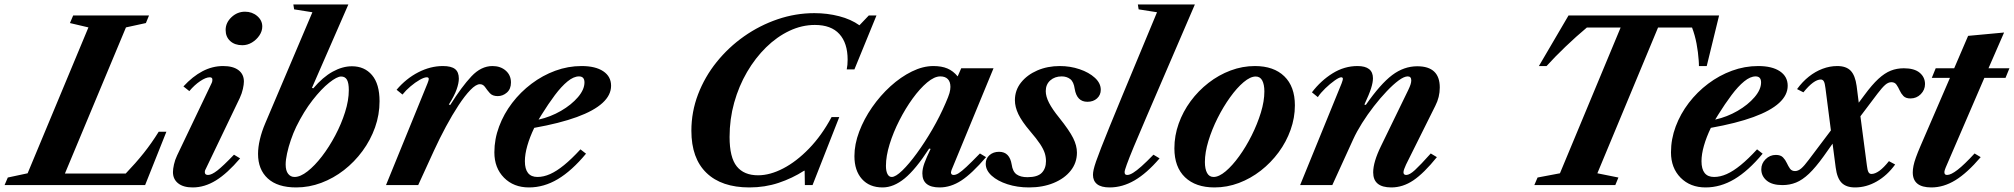

<svg xmlns="http://www.w3.org/2000/svg" viewBox="-86 -831 9041 862"><path d="M-65.5 0 -51 -34 38 -53 311 -708 228 -727.5 242.5 -761.5H583L569 -727.5L479.5 -708L205.5 -52H478.5Q523.5 -99 559 -143.5Q594.5 -188 626.5 -239.5H661L565.5 0Z M779 10.5Q737 10.5 713.8 -8Q690.5 -26.5 690.5 -58.5Q690.5 -72 695 -92.5Q699.5 -113 709 -133L863 -455.5Q866.5 -462.5 867 -466.8Q867.5 -471 867.5 -474Q867.5 -484 855.5 -484Q838.5 -484 812.8 -466.8Q787 -449.5 764 -422L737.5 -443Q779 -488 823.2 -511.2Q867.5 -534.5 916 -534.5Q960.5 -534.5 984.8 -516Q1009 -497.5 1009 -465Q1009 -452 1004.5 -431.8Q1000 -411.5 990.5 -391L838 -73Q834.5 -66.5 834 -63.5Q833.5 -60.5 833.5 -58Q833.5 -45.5 848 -45.5Q864 -45.5 889.8 -65.5Q915.5 -85.5 964.5 -136.5L992 -120Q934.5 -52.5 883.5 -21Q832.5 10.5 779 10.5ZM1002 -628Q968 -628 947.5 -646.8Q927 -665.5 927 -696.5Q927 -729 953.2 -753.8Q979.5 -778.5 1014 -778.5Q1046 -778.5 1068.8 -759Q1091.5 -739.5 1091.5 -712Q1091.5 -691 1078.5 -671.8Q1065.5 -652.5 1045.2 -640.2Q1025 -628 1002 -628Z M1244 10.5Q1160 10.5 1116.2 -29.8Q1072.5 -70 1072.5 -140Q1072.5 -170 1080.8 -205.2Q1089 -240.5 1105.5 -279L1316.5 -776L1234.5 -789L1231 -811H1478L1314.5 -436.5L1320.5 -434.5Q1363.5 -485 1407.5 -509.2Q1451.5 -533.5 1494 -533.5Q1550.5 -533.5 1584.2 -493.8Q1618 -454 1618 -376.5Q1618 -316 1597.8 -259Q1577.5 -202 1541.5 -153Q1505.5 -104 1458.2 -67.2Q1411 -30.5 1356.2 -10Q1301.5 10.5 1244 10.5ZM1236.5 -36.5Q1262.5 -36.5 1294.8 -61.8Q1327 -87 1359.5 -129.2Q1392 -171.5 1419.2 -223Q1446.5 -274.5 1463.2 -327.5Q1480 -380.5 1480 -426.5Q1480 -458 1471.8 -472.8Q1463.5 -487.5 1445.5 -487.5Q1427 -487.5 1392 -459.8Q1357 -432 1317.5 -381.5Q1278 -331 1244 -262Q1230.5 -234 1219.8 -202.5Q1209 -171 1202.8 -142.2Q1196.5 -113.5 1196.5 -92.5Q1196.5 -65 1207.5 -50.8Q1218.5 -36.5 1236.5 -36.5Z M1647 0 1833 -456Q1836 -463.5 1837.5 -468.5Q1839 -473.5 1839 -476.5Q1839 -484 1830 -484Q1818.5 -484 1798.2 -472.5Q1778 -461 1757 -443.2Q1736 -425.5 1721 -406.5L1694.5 -428Q1737.5 -478.5 1792 -506.5Q1846.5 -534.5 1902.5 -534.5Q1940 -534.5 1957 -521Q1974 -507.5 1974 -478Q1974 -458 1964 -429.5Q1954 -401 1929 -361.5L1935.5 -360Q1987 -442 2030.5 -488.2Q2074 -534.5 2125 -534.5Q2161 -534.5 2184.5 -514Q2208 -493.5 2208 -460.5Q2208 -431.5 2189.8 -415.5Q2171.5 -399.5 2148.5 -399.5Q2125 -399.5 2113 -413Q2101 -426.5 2092 -439.8Q2083 -453 2068.5 -453Q2051 -453 2026 -427.2Q2001 -401.5 1972.8 -358.5Q1944.5 -315.5 1916 -262.5Q1887.5 -209.5 1862.5 -155L1791.5 0Z M2289 10.5Q2220 10.5 2176.8 -33.2Q2133.5 -77 2133.5 -147Q2133.5 -206.5 2154.8 -263.2Q2176 -320 2213.5 -369Q2251 -418 2300.5 -455.2Q2350 -492.5 2407.2 -513.5Q2464.5 -534.5 2525 -534.5Q2587.5 -534.5 2622.5 -511Q2657.5 -487.5 2657.5 -446Q2657.5 -404 2619 -368.8Q2580.5 -333.5 2503.8 -305.5Q2427 -277.5 2312.5 -257Q2292.5 -215.5 2281.5 -177Q2270.5 -138.5 2270.5 -107.5Q2270.5 -36.5 2327 -36.5Q2354.5 -36.5 2383.8 -49.5Q2413 -62.5 2446.5 -89.8Q2480 -117 2520 -160.5L2545 -141Q2481 -64 2418.5 -26.8Q2356 10.5 2289 10.5ZM2332 -294Q2385.5 -306 2432.5 -333.2Q2479.5 -360.5 2508.8 -394.8Q2538 -429 2538 -461Q2538 -488 2513.5 -488Q2489.5 -488 2462 -465.5Q2434.5 -443 2405.2 -404Q2376 -365 2345.5 -316Z M3278.5 10.5Q3153.5 10.5 3085.8 -54.8Q3018 -120 3018 -244Q3018 -329 3048 -407.5Q3078 -486 3131.2 -552.2Q3184.5 -618.5 3254.5 -667.8Q3324.5 -717 3405.2 -744.5Q3486 -772 3570 -772Q3628.5 -772 3681.5 -758.2Q3734.5 -744.5 3772.5 -717.5L3814.5 -761.5H3849L3750 -519.5H3715.5Q3717.5 -529.5 3718.5 -540Q3719.5 -550.5 3719.5 -563Q3719.5 -637.5 3682.5 -678.2Q3645.5 -719 3572.5 -719Q3514 -719 3458 -692.5Q3402 -666 3353.5 -618.5Q3305 -571 3268 -507.8Q3231 -444.5 3210.2 -370.2Q3189.5 -296 3189.5 -216Q3189.5 -124 3221.8 -84Q3254 -44 3317.5 -44Q3371 -44 3430.2 -74.8Q3489.5 -105.5 3546.2 -164Q3603 -222.5 3647.5 -305.5H3682L3562 0H3527.5L3526.5 -64.5H3524Q3471 -30.5 3409.5 -10Q3348 10.5 3278.5 10.5Z M3876.5 10.5Q3817.5 10.5 3783.8 -27.2Q3750 -65 3750 -130Q3750 -183.5 3771.5 -240.2Q3793 -297 3829.5 -349.5Q3866 -402 3912 -443.8Q3958 -485.5 4007.8 -510Q4057.5 -534.5 4104.5 -534.5Q4141.5 -534.5 4167.5 -523.5Q4193.5 -512.5 4213.5 -488L4229.5 -524.5H4374.5L4186 -67.5Q4182 -57.5 4184.5 -51.5Q4187 -45.5 4195.5 -45.5Q4205.5 -45.5 4218.2 -53.5Q4231 -61.5 4253.2 -82.2Q4275.5 -103 4313.5 -142L4341 -125.5Q4277.5 -51.5 4230 -20.5Q4182.5 10.5 4132.5 10.5Q4055 10.5 4055 -52.5Q4055 -73 4064 -98Q4073 -123 4092 -162.5L4085.5 -164Q4025 -70.5 3975.5 -30Q3926 10.5 3876.5 10.5ZM3917.5 -36.5Q3935 -36.5 3965 -65.5Q3995 -94.5 4030.2 -142.8Q4065.5 -191 4099.8 -250Q4134 -309 4159.5 -368.5Q4172.5 -398 4176.8 -413.2Q4181 -428.5 4181 -441Q4181 -464 4169.2 -476Q4157.5 -488 4135.5 -488Q4109 -488 4076.5 -460.8Q4044 -433.5 4011.5 -388.8Q3979 -344 3951.8 -290.5Q3924.5 -237 3908 -183.5Q3891.5 -130 3891.5 -86.5Q3891.5 -63.5 3898.2 -50Q3905 -36.5 3917.5 -36.5Z M4534 10.5Q4481.5 10.5 4437.2 -3.8Q4393 -18 4366.2 -42.2Q4339.5 -66.5 4339.5 -96Q4339.5 -119.5 4356.5 -134.5Q4373.5 -149.5 4399.5 -149.5Q4423.5 -149.5 4437.5 -135Q4451.5 -120.5 4456 -92.5Q4460.5 -60.5 4478.2 -48Q4496 -35.5 4526.5 -35.5Q4572 -35.5 4591 -55Q4610 -74.5 4610 -107.5Q4610 -126 4604.5 -143.5Q4599 -161 4583.8 -184.2Q4568.5 -207.5 4538 -243Q4501.5 -286 4486 -318.5Q4470.5 -351 4470.5 -381Q4470.5 -426 4498 -460.5Q4525.5 -495 4571.2 -514.8Q4617 -534.5 4672 -534.5Q4719 -534.5 4761 -520.2Q4803 -506 4829.5 -481.8Q4856 -457.5 4856 -428Q4856 -404.5 4839.2 -389.2Q4822.5 -374 4796 -374Q4748.5 -374 4739 -432Q4734.5 -464 4718.8 -476Q4703 -488 4680.5 -488Q4649.5 -488 4629.2 -470Q4609 -452 4609 -422Q4609 -398 4623.8 -369.2Q4638.5 -340.5 4669 -303Q4715 -245.5 4732 -211.2Q4749 -177 4749 -146Q4749 -100 4721 -64.8Q4693 -29.5 4644.2 -9.5Q4595.5 10.5 4534 10.5Z M4896 10.5Q4858 10.5 4839.5 -4.2Q4821 -19 4821 -46Q4821 -56 4824 -69.8Q4827 -83.5 4835 -106.8Q4843 -130 4857.8 -167.8Q4872.5 -205.5 4895.8 -262.8Q4919 -320 4953 -402L5108.5 -776L5026 -789L5022.5 -811H5278.5L5062 -308Q5026 -224.5 5004.2 -172Q4982.5 -119.5 4972.8 -92.5Q4963 -65.5 4963 -58.5Q4963 -51.5 4965.8 -48.5Q4968.5 -45.5 4975 -45.5Q4985.5 -45.5 5001 -55Q5016.5 -64.5 5039 -84.5Q5061.5 -104.5 5092.5 -136.5L5120 -120Q5062.5 -53 5007.8 -21.2Q4953 10.5 4896 10.5Z M5366.5 10.5Q5282 10.5 5234.2 -35.2Q5186.5 -81 5186.5 -165Q5186.5 -222 5205.8 -276Q5225 -330 5259.5 -376.8Q5294 -423.5 5339.8 -459Q5385.5 -494.5 5438.8 -514.5Q5492 -534.5 5548 -534.5Q5632.5 -534.5 5680 -488.5Q5727.5 -442.5 5727.5 -358Q5727.5 -302 5708.2 -248Q5689 -194 5654.5 -147.2Q5620 -100.5 5574.5 -65Q5529 -29.5 5476 -9.5Q5423 10.5 5366.5 10.5ZM5362.5 -36.5Q5386.5 -36.5 5416.8 -62Q5447 -87.5 5477.5 -129.8Q5508 -172 5533.5 -223Q5559 -274 5574.8 -325.5Q5590.5 -377 5590.5 -420.5Q5590.5 -451.5 5581 -469.5Q5571.5 -487.5 5551.5 -487.5Q5527.5 -487.5 5497.2 -462Q5467 -436.5 5436.5 -394Q5406 -351.5 5380.5 -300.8Q5355 -250 5339.2 -198.2Q5323.5 -146.5 5323.5 -103.5Q5323.5 -72.5 5333.2 -54.5Q5343 -36.5 5362.5 -36.5Z M6160.5 10.5Q6079 10.5 6079 -57Q6079 -103.5 6114 -175L6236.5 -427Q6243.5 -441.5 6246.8 -451.8Q6250 -462 6250 -470Q6250 -488 6234 -488Q6218 -488 6193.2 -469.8Q6168.5 -451.5 6139.8 -421.2Q6111 -391 6082.2 -354Q6053.5 -317 6029.2 -278.5Q6005 -240 5989.5 -206L5895.5 0H5751L5937 -456Q5943 -472.5 5943 -476.5Q5943 -484 5935.5 -484Q5926.5 -484 5906 -469.5Q5885.5 -455 5864.2 -434.5Q5843 -414 5830.5 -395L5804 -416.5Q5844 -469 5896.8 -501.8Q5949.5 -534.5 6008.5 -534.5Q6078 -534.5 6078 -479.5Q6078 -461 6069.5 -434.2Q6061 -407.5 6039.5 -361.5L6046 -360Q6111.5 -454 6164.2 -493.8Q6217 -533.5 6277 -533.5Q6378 -533.5 6378 -438Q6378 -395 6358 -356L6226.5 -92Q6221.5 -81 6218.2 -72Q6215 -63 6215 -57.5Q6215 -45.5 6227.5 -45.5Q6242.5 -45.5 6266.5 -67.5Q6290.5 -89.5 6337.5 -142L6365 -125.5Q6306.5 -53 6259.2 -21.2Q6212 10.5 6160.5 10.5Z M6802.5 0 6817 -34 6917.5 -53 7190 -707.5H7038.5Q6990 -667 6942 -621Q6894 -575 6857.5 -534.5H6823L6956 -761.5H7632L7576.5 -534.5H7541.5Q7541.5 -541 7541.2 -547.5Q7541 -554 7540.5 -559.5Q7538 -596.5 7530.8 -635Q7523.5 -673.5 7510.5 -707.5H7358L7085.5 -53L7180 -34L7166 0Z M7571.5 10.5Q7502.5 10.5 7459.2 -33.2Q7416 -77 7416 -147Q7416 -206.5 7437.2 -263.2Q7458.5 -320 7496 -369Q7533.5 -418 7583 -455.2Q7632.5 -492.5 7689.8 -513.5Q7747 -534.5 7807.5 -534.5Q7870 -534.5 7905 -511Q7940 -487.5 7940 -446Q7940 -404 7901.5 -368.8Q7863 -333.5 7786.2 -305.5Q7709.5 -277.5 7595 -257Q7575 -215.5 7564 -177Q7553 -138.5 7553 -107.5Q7553 -36.5 7609.5 -36.5Q7637 -36.5 7666.2 -49.5Q7695.5 -62.5 7729 -89.8Q7762.5 -117 7802.5 -160.5L7827.5 -141Q7763.5 -64 7701 -26.8Q7638.5 10.5 7571.5 10.5ZM7614.5 -294Q7668 -306 7715 -333.2Q7762 -360.5 7791.2 -394.8Q7820.5 -429 7820.5 -461Q7820.5 -488 7796 -488Q7772 -488 7744.5 -465.5Q7717 -443 7687.8 -404Q7658.5 -365 7628 -316Z M8242.5 10.5Q8202.5 10.5 8182 -10.5Q8161.5 -31.5 8155.5 -79L8141.5 -186L8101.5 -129.5Q8065.5 -79.5 8035.8 -51.2Q8006 -23 7977.5 -11.5Q7949 0 7916.5 0Q7870 0 7845.8 -20.2Q7821.5 -40.5 7821.5 -71Q7821.5 -97 7840.8 -116.2Q7860 -135.5 7887 -135.5Q7908 -135.5 7918.8 -124.5Q7929.5 -113.5 7936 -99.2Q7942.5 -85 7950.2 -74Q7958 -63 7973 -63Q7987 -63 8000.8 -74.8Q8014.5 -86.5 8034.5 -113.5L8134 -245.5L8109.5 -435.5Q8107 -457.5 8102.2 -465.8Q8097.5 -474 8088.5 -474Q8073 -474 8053.5 -459.8Q8034 -445.5 8010.5 -416.5L7982 -431Q8006 -464 8035 -487Q8064 -510 8096.5 -522.2Q8129 -534.5 8162.5 -534.5Q8202.5 -534.5 8222.8 -513.5Q8243 -492.5 8249.5 -445L8259 -370L8284 -403.5Q8318.5 -450.5 8347 -476.8Q8375.5 -503 8402.8 -513.8Q8430 -524.5 8461.5 -524.5Q8508.5 -524.5 8532.5 -504.5Q8556.5 -484.5 8556.5 -453.5Q8556.5 -427.5 8537.5 -408.2Q8518.5 -389 8491 -389Q8470 -389 8459.5 -400Q8449 -411 8442.5 -425.5Q8436 -440 8428.2 -451Q8420.5 -462 8405.5 -462Q8391.5 -462 8377.8 -450Q8364 -438 8343.5 -411L8266.5 -309L8295.5 -88.5Q8298 -67 8302.5 -58.5Q8307 -50 8316 -50Q8332 -50 8351.8 -64.2Q8371.5 -78.5 8394.5 -107.5L8422.5 -92.5Q8387 -43.5 8340 -16.5Q8293 10.5 8242.5 10.5Z M8585 10.5Q8501.5 10.5 8501.5 -57Q8501.5 -70.5 8504.8 -86.8Q8508 -103 8515.8 -124.5Q8523.5 -146 8536 -175L8668.5 -481.5H8587L8604.5 -524.5H8687.5L8750 -670L8911.5 -685L8841.5 -524.5H8935.5L8918 -481.5H8823L8655 -92Q8651.5 -84 8649.2 -78.5Q8647 -73 8645.8 -69.2Q8644.5 -65.5 8644 -62.8Q8643.5 -60 8643.5 -57.5Q8643.5 -45.5 8655.5 -45.5Q8673 -45.5 8703 -68.8Q8733 -92 8779 -142L8806.5 -125.5Q8746 -54.5 8693 -22Q8640 10.5 8585 10.5Z"/></svg>

Font: Libre Caslon Text
Style: Italic
Weight: 400
Italic angle: -22.583°
Designer: Pablo Impallari, Rodrigo Fuenzalida, Katja Schimmel
Foundry: Pablo Impallari, Rodrigo Fuenzalida
Version: Version 2.000